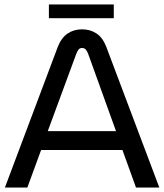

<svg xmlns="http://www.w3.org/2000/svg" viewBox="-20 -844 739 864"><path d="M2 0 240 -633Q256 -674 284 -693Q312 -712 349 -712Q386 -712 414 -693.5Q442 -675 458 -634L697 0H592L531 -169H165L103 0ZM195 -254H502L377 -601Q372 -614 366 -621Q360 -628 349 -628Q339 -628 333.5 -621Q328 -614 323 -601ZM200 -762V-824H492V-762Z"/></svg>

Font: MuseoModerno
Style: Regular
Weight: 400
Designer: Pablo Cosgaya, Héctor Gatti, Marcela Romero, and the Authors of The MuseoModerno Project.
Foundry: Omnibus-Type Team
Version: Version 1.001